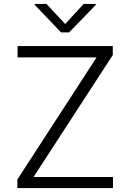

<svg xmlns="http://www.w3.org/2000/svg" viewBox="-20 -964 666 984"><path d="M69 0H559V-57H152L558 -682V-728H70V-670H475L69 -44ZM158 -939 293 -798H334L471 -939V-944H409L314 -841L218 -944H158Z"/></svg>

Font: Wafeq Light
Style: Regular
Weight: 300
Designer: Rasmus Andersson & Azza Alameddine
Foundry: Google & TypeTogether
Version: Version 3.000;January 28, 2025;FontCreator 15.0.0.3014 64-bi